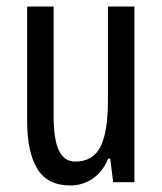

<svg xmlns="http://www.w3.org/2000/svg" viewBox="-20 -557 496 587"><path d="M391 0H326L317 -72H311Q294 -32 263.5 -11Q233 10 195 10Q125 10 94 -41Q63 -92 63 -187V-537H144V-202Q144 -131 160 -97Q176 -63 210 -63Q264 -63 287 -108Q310 -153 310 -251V-537H391Z"/></svg>

Font: Noto Sans UI Cond
Style: Regular
Weight: 400
Width: 3
Designer: Monotype Design Team
Foundry: Monotype Imaging Inc.
Version: Version 1.001